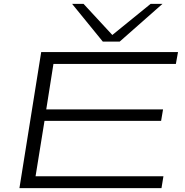

<svg xmlns="http://www.w3.org/2000/svg" viewBox="-20 -968 950 988"><path d="M80 0 192 -700H896L885 -639H255L218 -405H819L809 -346H209L163 -61H821L811 0ZM816 -948 596 -754H509L351 -948H410L558 -788L755 -948Z"/></svg>

Font: Georama ExtraExtended Light
Style: Italic
Weight: 300
Width: 8
Italic angle: -9°
Designer: Jean-Baptiste Levee
Foundry: Production Type
Version: Version 1.000